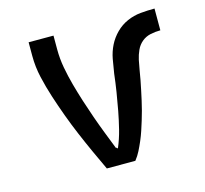

<svg xmlns="http://www.w3.org/2000/svg" viewBox="-83 -623 766 716"><g transform="rotate(-15 300.0 -265.0)"><path d="M245 0Q227 -38 209.5 -76.5Q192 -115 175.5 -154Q159 -193 144.5 -232.5Q130 -272 117 -312Q104 -352 94.5 -393.5Q85 -435 85 -477V-530H181V-477Q181 -441 187.5 -405.5Q194 -370 203.5 -335.5Q213 -301 224 -266.5Q235 -232 247 -198Q259 -164 272 -130.5Q285 -97 298 -64L300 -66L304 -61Q318 -94 326.5 -128Q335 -162 341.5 -196.5Q348 -231 353.5 -265.5Q359 -300 363 -335Q367 -362 372 -389Q377 -416 389 -440Q401 -464 420.5 -483.5Q440 -503 465 -514Q490 -525 517 -527.5Q544 -530 571 -530V-446Q552 -446 533 -442Q514 -438 499.5 -426Q485 -414 477 -396.5Q469 -379 465 -360.5Q461 -342 458 -323Q455 -304 451.5 -285.5Q448 -267 444 -248.5Q440 -230 436 -211.5Q432 -193 427 -174.5Q422 -156 416.5 -138Q411 -120 405 -102Q399 -84 391.5 -66.5Q384 -49 375.5 -32Q367 -15 355 0Z"/></g></svg>

Font: Iosevka Curly Medium Extended
Style: Regular
Weight: 500
Width: 7
Monospace: yes
Designer: Belleve Invis
Foundry: Belleve Invis
Version: Version 11.1.0; ttfautohint (v1.8.3)